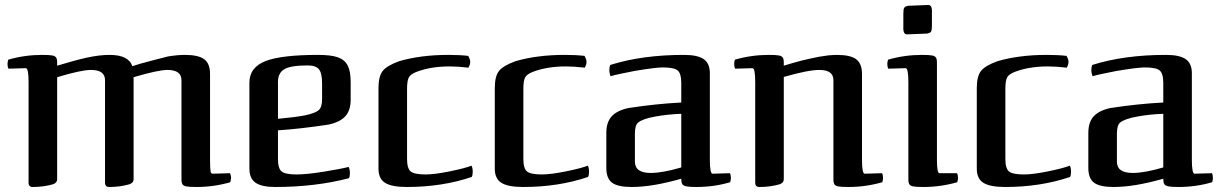

<svg xmlns="http://www.w3.org/2000/svg" viewBox="-20 -733 4862 766"><path d="M343 -454Q399 -454 399 -413V-4Q399 13 416 13Q459 13 497 2Q513 -4 513 -18V-425Q611 -454 648 -454Q704 -454 704 -413V-30Q703 -9 706.5 -0.5Q710 8 722 10.5Q734 13 764 13Q833 13 899 -6L900 -12Q902 -20 902 -23Q902 -31 898 -42L829 -40Q821 -40 820 -50Q818 -62 818 -95V-438Q818 -479 795 -496.5Q772 -514 717 -514Q689 -514 651 -508Q639 -505 581 -490Q531 -477 508 -469Q493 -514 417 -514Q377 -514 326 -503Q281 -493 208 -471Q209 -492 205.5 -500.5Q202 -509 190 -511.5Q178 -514 148 -514Q79 -514 13 -495Q10 -486 10 -478Q10 -466 14 -459L83 -461Q94 -461 94 -406V-4Q94 13 111 13Q154 13 192 2Q208 -4 208 -18V-425Q304 -454 343 -454Z M1163 -37Q1118 -37 1103.5 -49Q1089 -61 1089 -99V-213Q1180 -219 1291 -236Q1337 -246 1358 -269.5Q1379 -293 1379 -335V-406Q1379 -449 1367 -472Q1355 -495 1327.5 -504.5Q1300 -514 1249 -514Q1105 -514 1041 -490Q975 -465 975 -403V-60Q975 -21 999.5 -4Q1024 13 1078 13Q1238 13 1372 -22Q1376 -29 1376 -42Q1376 -57 1371 -67Q1340 -59 1271.5 -48Q1203 -37 1163 -37ZM1207 -472Q1240 -472 1252.5 -456.5Q1265 -441 1265 -399V-338Q1265 -306 1252 -294Q1239 -282 1198 -273Q1156 -265 1089 -259V-399Q1087 -439 1112 -455.5Q1137 -472 1207 -472Z M1848 -510Q1816 -514 1769 -514Q1659 -514 1573 -489Q1523 -471 1506.5 -449.5Q1490 -428 1490 -382V-60Q1490 -20 1516.5 -3.5Q1543 13 1603 13Q1744 13 1862 -27Q1866 -34 1866 -47Q1866 -64 1861 -72Q1836 -62 1775 -49.5Q1714 -37 1678 -37Q1633 -37 1618.5 -49Q1604 -61 1604 -99V-378Q1604 -411 1611 -424Q1618 -437 1641 -446Q1698 -468 1774 -468Q1807 -468 1849 -463Q1856 -476 1856 -486Q1856 -496 1848 -510Z M2312 -510Q2280 -514 2233 -514Q2123 -514 2037 -489Q1987 -471 1970.5 -449.5Q1954 -428 1954 -382V-60Q1954 -20 1980.5 -3.5Q2007 13 2067 13Q2208 13 2326 -27Q2330 -34 2330 -47Q2330 -64 2325 -72Q2300 -62 2239 -49.5Q2178 -37 2142 -37Q2097 -37 2082.5 -49Q2068 -61 2068 -99V-378Q2068 -411 2075 -424Q2082 -437 2105 -446Q2162 -468 2238 -468Q2271 -468 2313 -463Q2320 -476 2320 -486Q2320 -496 2312 -510Z M2896 -23Q2896 -35 2892 -42L2823 -40Q2812 -40 2812 -95V-441Q2812 -480 2787.5 -497Q2763 -514 2709 -514Q2542 -514 2415 -474Q2411 -467 2411 -454Q2411 -441 2416 -429Q2439 -436 2512 -450Q2596 -464 2624 -464Q2669 -464 2683.5 -452Q2698 -440 2698 -402V-324Q2598 -319 2487 -302Q2441 -292 2420 -268.5Q2399 -245 2399 -203V-63Q2399 -21 2422 -4Q2445 13 2500 13Q2583 13 2698 -20Q2698 -5 2702 1.5Q2706 8 2718.5 10.5Q2731 13 2758 13Q2829 13 2893 -6Q2896 -15 2896 -23ZM2576 -43Q2513 -43 2513 -88V-199Q2513 -234 2526 -244Q2544 -259 2594 -268Q2643 -277 2698 -279V-65Q2623 -43 2576 -43Z M3249 -454Q3305 -454 3305 -413V-30Q3304 -9 3307.5 -0.5Q3311 8 3323 10.5Q3335 13 3365 13Q3434 13 3500 -6Q3503 -15 3503 -23Q3503 -35 3499 -42L3430 -40Q3419 -40 3419 -95V-438Q3419 -479 3396 -496.5Q3373 -514 3318 -514Q3308 -514 3284 -512Q3244 -507 3216 -500Q3193 -495 3194 -495Q3179 -492 3144 -482L3107 -471Q3108 -492 3104.5 -500.5Q3101 -509 3089 -511.5Q3077 -514 3047 -514Q2978 -514 2912 -495Q2909 -486 2909 -478Q2909 -466 2913 -459L2982 -461Q2993 -461 2993 -406V-4Q2993 13 3010 13Q3053 13 3091 2Q3107 -4 3107 -18V-426Q3204 -454 3249 -454Z M3600 -596 3678 -599Q3691 -601 3694.5 -607Q3698 -613 3698 -630V-681Q3700 -715 3682 -713L3604 -710Q3591 -708 3587.5 -702Q3584 -696 3584 -679V-628Q3582 -594 3600 -596ZM3802 -23Q3802 -35 3798 -42H3728Q3718 -42 3718 -95V-471Q3719 -492 3715.5 -500.5Q3712 -509 3700 -511.5Q3688 -514 3658 -514Q3589 -514 3523 -495Q3520 -486 3520 -478Q3520 -466 3524 -459L3593 -461Q3604 -461 3604 -406V-30Q3603 -9 3606.5 -0.5Q3610 8 3622 10.5Q3634 13 3664 13Q3733 13 3799 -6Q3802 -15 3802 -23Z M4235 -510Q4203 -514 4156 -514Q4046 -514 3960 -489Q3910 -471 3893.5 -449.5Q3877 -428 3877 -382V-60Q3877 -20 3903.5 -3.5Q3930 13 3990 13Q4131 13 4249 -27Q4253 -34 4253 -47Q4253 -64 4248 -72Q4223 -62 4162 -49.5Q4101 -37 4065 -37Q4020 -37 4005.5 -49Q3991 -61 3991 -99V-378Q3991 -411 3998 -424Q4005 -437 4028 -446Q4085 -468 4161 -468Q4194 -468 4236 -463Q4243 -476 4243 -486Q4243 -496 4235 -510Z M4819 -23Q4819 -35 4815 -42L4746 -40Q4735 -40 4735 -95V-441Q4735 -480 4710.5 -497Q4686 -514 4632 -514Q4465 -514 4338 -474Q4334 -467 4334 -454Q4334 -441 4339 -429Q4362 -436 4435 -450Q4519 -464 4547 -464Q4592 -464 4606.5 -452Q4621 -440 4621 -402V-324Q4521 -319 4410 -302Q4364 -292 4343 -268.5Q4322 -245 4322 -203V-63Q4322 -21 4345 -4Q4368 13 4423 13Q4506 13 4621 -20Q4621 -5 4625 1.5Q4629 8 4641.5 10.5Q4654 13 4681 13Q4752 13 4816 -6Q4819 -15 4819 -23ZM4499 -43Q4436 -43 4436 -88V-199Q4436 -234 4449 -244Q4467 -259 4517 -268Q4566 -277 4621 -279V-65Q4546 -43 4499 -43Z"/></svg>

Font: Federant
Style: Regular
Weight: 400
Designer: Olexa M. Volochay, Alexei Vanyashin, Otto Ludwig Naegele
Foundry: Cyreal (www.cyreal.org)
Version: Version 1.011; ttfautohint (v1.4.1)